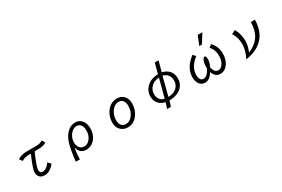

<svg xmlns="http://www.w3.org/2000/svg" viewBox="125 -2340 5750 3920"><g transform="rotate(-30 3000.0 -380.5)"><path d="M199.2 -504.9Q289.1 -564.9 417 -564.9H637.2Q742.7 -564.9 793.5 -606.9L835.4 -533.7Q784.2 -495.1 688 -488.3Q645 -484.9 557.1 -484.9Q427.7 -192.4 427.7 -117.2Q427.7 -85 442.4 -65.4Q459.5 -42 492.7 -42Q585.4 -42 668.5 -161.1L729 -94.7Q621.6 42 493.2 42Q408.7 42 368.2 -15.1Q339.8 -54.2 339.8 -107.4Q339.8 -152.8 362.8 -219.7Q398.9 -326.7 467.3 -484.9Q379.4 -484.4 331.1 -473.1Q287.1 -462.9 250 -436Z M1179.2 119.1Q1211.9 -178.2 1261.7 -317.9Q1300.8 -427.7 1369.1 -496.6Q1455.1 -583 1564.5 -583Q1672.4 -583 1732.4 -495.1Q1778.3 -427.2 1778.3 -326.2Q1778.3 -193.8 1709.5 -100.1Q1625 15.1 1487.8 15.1Q1397.9 15.1 1345.2 -49.3Q1315.9 -85.4 1301.3 -147Q1278.3 8.3 1275.4 119.1ZM1554.7 -505.9Q1498.5 -505.9 1446.3 -462.9Q1399.9 -424.8 1372.1 -366.7Q1343.3 -306.2 1343.3 -239.7Q1343.3 -164.1 1379.4 -116.2Q1419.4 -64 1487.8 -64Q1564.9 -64 1622.1 -133.3Q1686.5 -210.9 1686.5 -326.7Q1686.5 -405.8 1655.3 -452.6Q1619.1 -505.9 1554.7 -505.9Z M2543 -583Q2657.2 -583 2720.2 -503.9Q2771 -439.9 2771 -338.4Q2771 -194.3 2691.4 -84.5Q2598.1 43.9 2454.6 43.9Q2348.6 43.9 2283.7 -27.8Q2223.1 -94.2 2223.1 -200.7Q2223.1 -322.8 2286.6 -425.8Q2345.2 -521.5 2436 -560.5Q2486.8 -583 2543 -583ZM2540 -504.9Q2475.6 -504.9 2418.9 -453.1Q2375 -413.1 2347.7 -353Q2314.9 -280.3 2314.9 -201.2Q2314.9 -142.1 2336.4 -102.1Q2372.6 -35.2 2452.6 -35.2Q2533.2 -35.2 2595.2 -103.5Q2678.2 -194.3 2678.2 -337.9Q2678.2 -420.4 2639.6 -463.9Q2603 -504.9 2540 -504.9Z M3588.9 -830.1H3678.2L3611.3 -586.9Q3720.2 -559.1 3774.9 -494.1Q3835.9 -422.9 3835.9 -316.9Q3835.9 -202.1 3765.6 -123Q3668 -13.2 3460.9 -8.8L3421.9 119.1H3331.1L3375 -17.1Q3282.2 -38.6 3229.5 -94.7Q3162.1 -166.5 3162.1 -274.9Q3162.1 -360.8 3210 -434.1Q3307.6 -583.5 3524.9 -590.8ZM3508.3 -520Q3420.4 -516.6 3357.9 -474.1Q3301.8 -436 3273.4 -376.5Q3251 -329.1 3251 -274.9Q3251 -203.1 3288.6 -152.3Q3324.7 -104 3394 -87.9ZM3590.3 -518.1 3478 -81.1Q3549.8 -84.5 3593.8 -101.1Q3665.5 -127.9 3705.6 -183.6Q3747.1 -241.2 3747.1 -316.9Q3747.1 -402.3 3696.8 -458.5Q3658.2 -501.5 3590.3 -518.1Z M4543.5 -666 4629.4 -879.9H4738.8L4606.9 -666ZM4707 -530.8 4772 -581.1Q4884.3 -461.4 4884.3 -293.9Q4884.3 -159.2 4820.3 -64.5Q4747.6 42 4636.7 42Q4514.6 42 4469.2 -98.1Q4389.2 42 4276.4 42Q4189.5 42 4140.6 -31.7Q4102.1 -89.4 4102.1 -179.2Q4102.1 -330.6 4205.1 -460Q4251 -518.1 4332 -582L4388.2 -520Q4192.9 -373 4192.9 -182.1Q4192.9 -132.3 4208.5 -97.2Q4232.9 -43 4282.2 -43Q4379.4 -43 4452.1 -191.9Q4450.7 -214.8 4450.7 -231.4Q4450.7 -346.2 4494.1 -404.3Q4510.7 -426.8 4528.3 -426.8Q4563 -426.8 4563 -345.7Q4563 -266.1 4518.1 -183.1Q4543 -43 4635.7 -43Q4697.3 -43 4741.7 -106.4Q4793.5 -177.7 4793.5 -295.9Q4793.5 -397 4752.4 -469.2Q4735.8 -498.5 4707 -530.8Z M5796.9 -564.9Q5792.5 -392.1 5735.4 -273.4Q5652.8 -102.5 5476.1 -19Q5380.9 25.9 5238.8 48.8Q5324.7 -115.2 5324.7 -269Q5324.7 -416.5 5245.6 -542L5335.9 -586.9Q5412.6 -447.8 5412.6 -294.9Q5412.6 -167 5356.9 -45.9Q5530.8 -111.3 5618.2 -247.1Q5697.8 -371.1 5700.7 -564.9Z"/></g></svg>

Font: BIZ UDGothic
Style: Regular
Weight: 400
Monospace: yes
Designer: TypeBank Co., Ltd.
Foundry: Morisawa Inc.
Version: Version 1.05